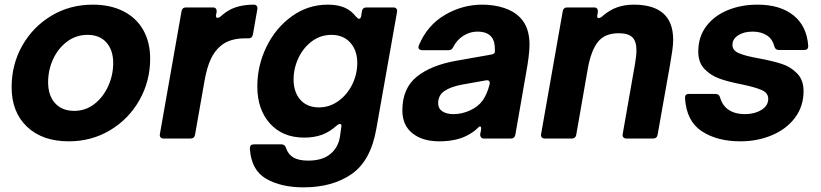

<svg xmlns="http://www.w3.org/2000/svg" viewBox="-20 -596 3532 826"><path d="M30 -221Q30 -319 76 -400Q122 -481 201.5 -528.5Q281 -576 379 -576Q455 -576 511 -547.5Q567 -519 596.5 -466.5Q626 -414 626 -344Q626 -247 580 -165.5Q534 -84 454 -36Q374 12 276 12Q162 12 96 -51Q30 -114 30 -221ZM467 -325Q467 -380 438 -413Q409 -446 357 -446Q307 -446 268.5 -417Q230 -388 208.5 -341.5Q187 -295 187 -242Q187 -185 217 -152Q247 -119 299 -119Q348 -119 386 -148.5Q424 -178 445.5 -225.5Q467 -273 467 -325Z M684 0Q675 0 670.5 -5.5Q666 -11 668 -20L761 -548Q764 -564 780 -564H896Q905 -564 909 -558.5Q913 -553 912 -544L910 -535L909 -529Q909 -519 916 -519Q921 -519 929 -525Q959 -553 993.5 -564.5Q1028 -576 1072 -576Q1080 -576 1084.5 -570.5Q1089 -565 1087 -556L1068 -447Q1065 -431 1049 -431H1034Q968 -431 930 -399Q903 -377 886.5 -341Q870 -305 860 -249L819 -16Q816 0 800 0Z M1055 44V42Q1055 25 1072 25H1190Q1206 25 1210 40Q1220 69 1243 82Q1266 95 1306 95Q1366 95 1400 67.5Q1434 40 1442 -5L1448 -47L1449 -53Q1449 -63 1442 -63Q1438 -63 1430 -57Q1398 -28 1364.5 -16Q1331 -4 1289 -4Q1196 -4 1141.5 -64.5Q1087 -125 1087 -224Q1087 -314 1126.5 -395Q1166 -476 1235.5 -526Q1305 -576 1390 -576Q1431 -576 1460.5 -564Q1490 -552 1512 -524Q1520 -515 1525 -515Q1531 -515 1534 -527L1537 -548Q1540 -564 1556 -564H1672Q1681 -564 1685.5 -558.5Q1690 -553 1688 -544L1599 -42Q1575 96 1492.5 153Q1410 210 1286 210Q1189 210 1125 173Q1061 136 1055 44ZM1517 -325Q1517 -379 1487 -412.5Q1457 -446 1406 -446Q1359 -446 1322 -418.5Q1285 -391 1264 -346.5Q1243 -302 1243 -254Q1243 -200 1272 -167Q1301 -134 1352 -134Q1398 -134 1436 -161.5Q1474 -189 1495.5 -233Q1517 -277 1517 -325Z M1711 -121Q1711 -216 1773 -266Q1835 -316 1945 -335L2092 -361Q2109 -364 2109 -373V-385Q2109 -419 2095 -436Q2077 -460 2033 -460Q2002 -460 1974 -442.5Q1946 -425 1930 -394Q1924 -380 1910 -380H1797Q1789 -380 1784.5 -383.5Q1780 -387 1780 -393Q1780 -395 1782 -401Q1818 -487 1893.5 -531.5Q1969 -576 2055 -576Q2105 -576 2148 -562Q2191 -548 2218 -520Q2258 -479 2258 -404Q2258 -361 2243 -280L2197 -16Q2194 0 2178 0H2062Q2054 0 2049.5 -5.5Q2045 -11 2046 -20L2049 -34Q2050 -38 2050 -43Q2050 -52 2045 -52Q2041 -52 2036 -46Q2020 -30 2000 -19Q1950 12 1869 12Q1798 12 1754.5 -22.5Q1711 -57 1711 -121ZM2000 -120Q2036 -136 2055.5 -162.5Q2075 -189 2086 -232L2087 -238Q2087 -246 2082 -249Q2077 -252 2069 -250L1968 -232Q1919 -223 1892 -204.5Q1865 -186 1865 -152Q1865 -129 1883 -117Q1901 -105 1931 -105Q1966 -105 2000 -120Z M2459 -16Q2456 0 2440 0H2324Q2315 0 2310.5 -5.5Q2306 -11 2308 -20L2401 -548Q2404 -564 2420 -564H2536Q2545 -564 2549 -558.5Q2553 -553 2552 -544L2550 -533L2549 -527Q2549 -518 2556 -518Q2561 -518 2569 -524Q2600 -552 2633.5 -564Q2667 -576 2706 -576Q2876 -576 2876 -425Q2876 -404 2872 -376.5Q2868 -349 2863 -320L2809 -16Q2806 0 2790 0H2675Q2666 0 2661.5 -5.5Q2657 -11 2659 -20L2712 -322Q2718 -357 2718 -380Q2718 -419 2700 -436Q2682 -453 2642 -453Q2582 -453 2552.5 -416Q2523 -379 2509 -302Z M2927 -174V-176Q2927 -192 2944 -192H3058Q3074 -192 3078 -176Q3088 -141 3115.5 -123Q3143 -105 3184 -105Q3226 -105 3255.5 -123Q3285 -141 3285 -171Q3285 -196 3257 -208.5Q3229 -221 3171 -233Q3114 -244 3076 -257.5Q3038 -271 3011 -299Q2984 -327 2984 -374Q2984 -437 3018 -482.5Q3052 -528 3110 -552Q3168 -576 3239 -576Q3336 -576 3393.5 -530Q3451 -484 3457 -399V-397Q3457 -381 3440 -381H3331Q3323 -381 3318.5 -384.5Q3314 -388 3311 -397Q3303 -429 3278 -444.5Q3253 -460 3218 -460Q3180 -460 3155.5 -444Q3131 -428 3131 -403Q3131 -379 3159 -367Q3187 -355 3244 -345Q3303 -334 3342 -321.5Q3381 -309 3409 -280.5Q3437 -252 3437 -204Q3437 -139 3400.5 -90Q3364 -41 3301.5 -14.5Q3239 12 3165 12Q3065 12 2999 -31.5Q2933 -75 2927 -174Z"/></svg>

Font: Open Sauce Two ExtraBold Italic
Style: Regular
Weight: 800
Italic angle: -10°
Designer: Alfredo Marco Pradil
Foundry: Creative Sauce Fz LLC
Version: Version 1.477